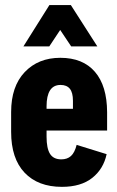

<svg xmlns="http://www.w3.org/2000/svg" viewBox="-20 -725 461 757"><path d="M23.9 -205.1Q23.9 -100.1 76.9 -44.2Q129.9 11.7 224.1 11.7Q299.3 11.7 343.8 -23.7Q388.2 -59.1 400.4 -117.2L282.2 -153.8Q274.4 -123 259.8 -109.9Q245.1 -96.7 221.7 -96.7Q190.9 -96.7 177.2 -118.4Q163.6 -140.1 163.6 -186V-306.2Q163.6 -347.2 177.2 -368.7Q190.9 -390.1 218.8 -390.1Q243.2 -390.1 255.4 -375Q267.6 -359.9 267.6 -327.6V-295.9H108.4V-210.4H402.3V-282.7Q401.9 -386.7 354.2 -441.9Q306.6 -497.1 217.8 -497.1Q130.9 -497.1 77.4 -440.7Q23.9 -384.3 23.9 -283.2ZM259.3 -705.1H174.8L72.3 -542H174.3L217.3 -606.9L260.7 -542H363.8Z"/></svg>

Font: Roboto Flex
Style: wght 700 wdth 25 opsz 34 GRAD 0.00 slnt 0.00 XTRA 468 XOPQ 96 YOPQ 79 YTLC 514 YTUC 712 YTAS 750 YTDE -203.00 YTFI 738
Weight: 700
Width: 1
Designer: Berlow after Robertson
Foundry: Google
Version: Version 3.100